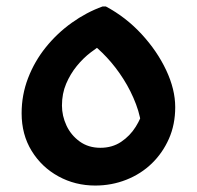

<svg xmlns="http://www.w3.org/2000/svg" viewBox="-20 -565 610 595"><path d="M47 -214Q47 -271 67 -323Q87 -375 122 -418.5Q157 -462 202.5 -494.5Q248 -527 298 -545H308Q370 -512 418.5 -459.5Q467 -407 495 -347.5Q523 -288 523 -233Q523 -179 503.5 -135Q484 -91 450.5 -58.5Q417 -26 371.5 -8Q326 10 275 10Q213 10 161 -18.5Q109 -47 78 -97.5Q47 -148 47 -214ZM172 -238Q172 -206 186 -176Q200 -146 227 -126.5Q254 -107 291 -107Q328 -107 355.5 -125.5Q383 -144 400.5 -172Q418 -200 426 -230L419 -162Q417 -201 401.5 -242Q386 -283 362.5 -320Q339 -357 311 -387Q283 -417 255 -437L305 -433Q284 -420 261 -402.5Q238 -385 218 -360.5Q198 -336 185 -305.5Q172 -275 172 -238Z"/></svg>

Font: Kufam SemiBold
Style: Italic
Weight: 600
Italic angle: -11°
Designer: Artur Schmal
Foundry: Original Type
Version: Version 1.301; ttfautohint (v1.8.3)